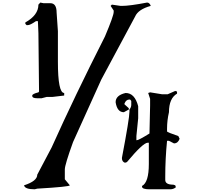

<svg xmlns="http://www.w3.org/2000/svg" viewBox="-20 -1417 1504 1462"><path d="M287.1 -1397.5 272.5 -1381.8Q272.5 -1301.8 172.9 -1246.1V-1235.4L182.6 -1225.6H191.4Q210 -1225.6 253.9 -1255.9H268.6L272.5 -1165L277.3 -719.7L272.5 -713.9Q225.6 -702.1 225.6 -689.5V-683.6Q228.5 -668.9 263.7 -668.9H296.9L335 -678.7H377.9L468.8 -689.5V-709Q420.9 -709 420.9 -947.3V-1179.7L411.1 -1321.3Q411.1 -1392.6 363.3 -1392.6H311.5ZM908.2 -1372.1H898.4L832 -1381.8L822.3 -1372.1L845.7 -1336.9V-1326.2Q845.7 -1296.9 779.3 -1139.6Q548.8 -685.5 373 -293.9L263.7 -86.9Q263.7 -38.1 163.1 -5.9Q168.9 24.4 244.1 24.4L263.7 19.5Q511.7 4.9 511.7 -5.9L473.6 -51.8V-127Q473.6 -162.1 536.1 -335L751 -810.5L1008.8 -1291Q1032.2 -1345.7 1127.9 -1372.1Q1119.1 -1397.5 1099.6 -1397.5Q967.8 -1372.1 908.2 -1372.1ZM1314.5 -724.6 1256.8 -699.2H1213.9L1123 -713.9L1108.4 -709L1123 -664.1V-613.3L1118.2 -400.4Q1036.1 -349.6 1022.5 -349.6H1018.6V-380.9L1032.2 -516.6V-608.4Q1005.9 -709 936.5 -709Q860.4 -691.4 860.4 -638.7Q872.1 -562.5 922.9 -562.5L960.9 -583V-592.8L927.7 -623V-627.9Q939.5 -659.2 965.8 -659.2H970.7L979.5 -648.4V-618.2Q979.5 -600.6 965.8 -583V-567.4Q965.8 -516.6 908.2 -213.9Q908.2 -185.5 931.6 -177.7L946.3 -182.6Q1069.3 -330.1 1104.5 -330.1H1113.3V-168Q1113.3 -28.3 1061.5 -1V3.9Q1061.5 24.4 1118.2 24.4H1276.4Q1300.8 24.4 1319.3 8.8L1314.5 -5.9L1299.8 -10.7Q1238.3 -10.7 1238.3 -46.9V-71.3Q1238.3 -206.1 1252 -344.7H1266.6L1304.7 -325.2Q1335 -325.2 1347.7 -360.4L1337.9 -380.9Q1252 -410.2 1252 -416V-436.5Q1252 -500 1266.6 -562.5Q1266.6 -668 1328.1 -704.1V-719.7Z"/></svg>

Font: Elementary Gothic 
Style: Regular
Weight: 400
Designer: Bill Roach / W.K. Roach
Version: Version 1.00 April 18, 2012, initial release